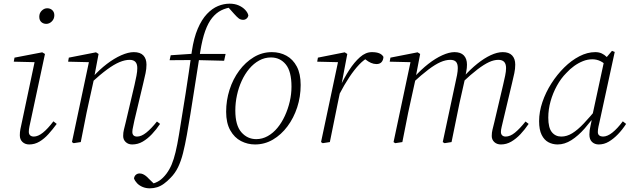

<svg xmlns="http://www.w3.org/2000/svg" viewBox="-20 -774 3436 1046"><path d="M88 -37Q88 -54 91 -70Q94 -86 100 -112L171 -448L181 -435L55 -438L59 -460L210 -489L225 -480L148 -120Q144 -103 140.5 -85.5Q137 -68 137 -56Q137 -43 144.5 -36.5Q152 -30 164 -30Q187 -30 213.5 -51Q240 -72 271 -113L289 -99Q267 -69 244 -43.5Q221 -18 195 -2.5Q169 13 139 13Q117 13 102.5 -0.5Q88 -14 88 -37ZM232 -644Q216 -644 205 -654Q194 -664 194 -683Q194 -703 207.5 -716Q221 -729 237 -729Q254 -729 265 -718.5Q276 -708 276 -691Q276 -671 262.5 -657.5Q249 -644 232 -644Z M381 6 372 0 467 -448 476 -435 351 -438 355 -460 503 -489 517 -480 493 -353V-348L463 -212Q451 -159 441 -106Q431 -53 420 0ZM700 13Q679 13 665 0Q651 -13 651 -33Q651 -52 655 -67.5Q659 -83 665 -108L713 -312Q719 -338 723.5 -361.5Q728 -385 728 -403Q728 -426 717.5 -437Q707 -448 686 -448Q661 -448 631 -435.5Q601 -423 563.5 -395.5Q526 -368 477 -323L476 -353H484Q522 -395 562 -425.5Q602 -456 640.5 -473Q679 -490 709 -490Q744 -490 761 -472Q778 -454 778 -422Q778 -399 773 -375.5Q768 -352 761 -323L712 -117Q709 -99 705 -83Q701 -67 701 -55Q701 -43 707.5 -36.5Q714 -30 727 -30Q750 -30 777 -51.5Q804 -73 835 -112L852 -99Q832 -69 808 -43.5Q784 -18 757.5 -2.5Q731 13 700 13Z M796 252Q775 252 757 244.5Q739 237 727 224.5Q715 212 710 198Q712 185 720.5 178Q729 171 740 171Q750 171 758 174.5Q766 178 774 184Q782 190 790 199L821 229L817 231H805L802 229Q829 223 848.5 210Q868 197 887 172Q904 149 915.5 121.5Q927 94 936.5 54.5Q946 15 955 -40Q974 -154 991.5 -266.5Q1009 -379 1025 -494Q1036 -568 1057.5 -618Q1079 -668 1107.5 -698Q1136 -728 1167.5 -741Q1199 -754 1231 -754Q1259 -754 1280.5 -744.5Q1302 -735 1316 -720Q1330 -705 1333 -690Q1331 -679 1323 -672.5Q1315 -666 1305 -666Q1291 -666 1281 -673.5Q1271 -681 1255 -699L1222 -736L1226 -739H1239L1245 -735Q1212 -731 1185 -717.5Q1158 -704 1136 -677Q1114 -650 1098 -605.5Q1082 -561 1071 -493Q1053 -382 1035.5 -267Q1018 -152 998 -39Q988 17 977 60.5Q966 104 950 137Q934 170 909 195Q891 214 873 227Q855 240 836 246Q817 252 796 252ZM904 -446 910 -473 1043 -482 1045 -480H1209L1201 -443L1040 -447Z M1369 13Q1329 13 1293 -5.5Q1257 -24 1234.5 -64Q1212 -104 1212 -165Q1212 -227 1230.5 -285Q1249 -343 1283 -389Q1317 -435 1362.5 -462.5Q1408 -490 1461 -490Q1505 -490 1540.5 -470.5Q1576 -451 1597 -411.5Q1618 -372 1618 -311Q1618 -247 1599 -189Q1580 -131 1546 -85.5Q1512 -40 1467 -13.5Q1422 13 1369 13ZM1376 -16Q1409 -16 1438.5 -32.5Q1468 -49 1491.5 -77.5Q1515 -106 1532 -143Q1549 -180 1558.5 -220.5Q1568 -261 1568 -302Q1568 -385 1537 -423Q1506 -461 1456 -461Q1422 -461 1392 -444.5Q1362 -428 1338 -399.5Q1314 -371 1297 -334Q1280 -297 1271 -255.5Q1262 -214 1262 -172Q1262 -91 1295 -53.5Q1328 -16 1376 -16Z M1829 -261 1822 -302H1833Q1855 -350 1882.5 -392.5Q1910 -435 1941 -462.5Q1972 -490 2006 -490Q2031 -490 2046.5 -483.5Q2062 -477 2069 -464Q2068 -446 2058.5 -435.5Q2049 -425 2031 -425Q2016 -425 2001 -431.5Q1986 -438 1970 -451L1956 -462L1998 -467L1990 -463Q1963 -450 1936.5 -422Q1910 -394 1883 -353.5Q1856 -313 1829 -261ZM1729 0 1824 -448 1833 -435 1708 -438 1712 -460 1858 -489 1872 -480 1840 -311 1839 -303 1820 -212Q1809 -159 1798.5 -106Q1788 -53 1777 0L1738 6Z M2133 6 2124 0 2219 -448 2228 -435 2103 -438 2107 -460 2255 -489 2269 -480 2245 -355 2246 -353 2215 -212Q2203 -159 2193 -106Q2183 -53 2172 0ZM2402 6 2392 0 2461 -323Q2466 -344 2470 -365.5Q2474 -387 2474 -403Q2474 -427 2464 -437.5Q2454 -448 2433 -448Q2408 -448 2379.5 -435.5Q2351 -423 2314.5 -395.5Q2278 -368 2229 -323V-353H2236Q2274 -395 2313 -425.5Q2352 -456 2389.5 -473Q2427 -490 2456 -490Q2490 -490 2507 -472Q2524 -454 2524 -422Q2524 -404 2520.5 -385.5Q2517 -367 2513 -349L2512 -340L2483 -211Q2472 -158 2461.5 -105.5Q2451 -53 2440 0ZM2709 13Q2687 13 2673 0Q2659 -13 2659 -33Q2659 -52 2663 -67.5Q2667 -83 2673 -108L2721 -312Q2727 -338 2732 -361.5Q2737 -385 2737 -403Q2737 -426 2726.5 -437Q2716 -448 2695 -448Q2671 -448 2644 -435.5Q2617 -423 2582 -396.5Q2547 -370 2498 -324V-355H2505Q2543 -397 2580.5 -427Q2618 -457 2653.5 -473.5Q2689 -490 2719 -490Q2753 -490 2770 -472Q2787 -454 2787 -422Q2787 -399 2782 -375.5Q2777 -352 2770 -323L2721 -117Q2717 -99 2713 -83Q2709 -67 2709 -55Q2709 -43 2716 -36.5Q2723 -30 2735 -30Q2759 -30 2785 -51Q2811 -72 2843 -112L2860 -99Q2839 -68 2815.5 -43Q2792 -18 2765.5 -2.5Q2739 13 2709 13Z M3018 13Q2991 13 2968 1Q2945 -11 2931 -39Q2917 -67 2917 -114Q2917 -165 2935 -218Q2953 -271 2984 -319.5Q3015 -368 3054 -406.5Q3093 -445 3136.5 -467.5Q3180 -490 3223 -490Q3243 -490 3258 -483Q3273 -476 3285 -464Q3297 -452 3307 -434L3290 -410Q3273 -430 3252 -440.5Q3231 -451 3207 -451Q3181 -451 3156 -441Q3131 -431 3108 -414.5Q3085 -398 3065 -376Q3036 -347 3014 -307Q2992 -267 2979.5 -222.5Q2967 -178 2967 -133Q2967 -78 2986.5 -54Q3006 -30 3038 -30Q3068 -30 3097.5 -48Q3127 -66 3160.5 -101.5Q3194 -137 3237 -189L3243 -165H3236Q3201 -115 3165.5 -74.5Q3130 -34 3093 -10.5Q3056 13 3018 13ZM3242 13Q3220 13 3205.5 -0.5Q3191 -14 3191 -41Q3191 -54 3192.5 -65Q3194 -76 3197 -88.5Q3200 -101 3203 -117L3202 -121L3273 -450L3277 -453L3314 -497L3329 -491L3248 -118Q3244 -101 3240.5 -84.5Q3237 -68 3237 -55Q3237 -42 3245 -36Q3253 -30 3265 -30Q3289 -30 3316.5 -52Q3344 -74 3373 -113L3391 -99Q3371 -68 3347 -43Q3323 -18 3297 -2.5Q3271 13 3242 13Z"/></svg>

Font: Source Serif 4 18pt Light
Style: Italic
Weight: 300
Italic angle: -12°
Designer: Frank Grießhammer
Foundry: Adobe Systems Incorporated
Version: Version 4.004;hotconv 1.0.116;makeotfexe 2.5.65601